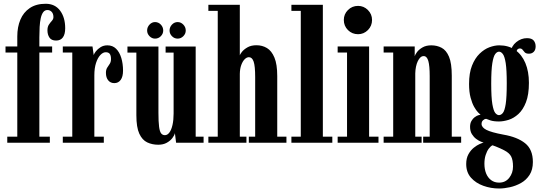

<svg xmlns="http://www.w3.org/2000/svg" viewBox="-20 -776 2948 1044"><path d="M19.5 0V-33H74V-490.5H10V-523.5H74V-578Q74 -629 90.8 -669Q107.5 -709 142 -732.2Q176.5 -755.5 228.5 -755.5Q279 -755.5 306.8 -718.2Q334.5 -681 334.5 -622.5Q334.5 -590 322 -572.8Q309.5 -555.5 285 -555.5Q259.5 -555.5 248.8 -571.8Q238 -588 238 -611Q238 -630.5 246 -642.2Q254 -654 262.2 -663Q270.5 -672 270.5 -683Q270.5 -701.5 261 -711.5Q251.5 -721.5 238 -721.5Q223.5 -721.5 214.8 -709.5Q206 -697.5 201.5 -676.8Q197 -656 195.5 -629.2Q194 -602.5 194 -572.5V-523.5H263.5V-490.5H194V-33H251V0Z M321.5 0V-33H373V-490.5H321.5V-523.5H483L489.5 -476.5Q491.5 -484 501.2 -496.8Q511 -509.5 527 -519.5Q543 -529.5 564 -529.5Q592.5 -529.5 611.2 -511Q630 -492.5 639.5 -461Q649 -429.5 649 -392Q649 -359 636.2 -341.5Q623.5 -324 601.5 -324Q581 -324 568.5 -339Q556 -354 556 -380Q556 -397.5 563 -408.2Q570 -419 576.8 -429.2Q583.5 -439.5 583.5 -455Q583.5 -474 576.8 -483Q570 -492 555 -492Q540 -492 525.8 -477Q511.5 -462 502.2 -433.8Q493 -405.5 493 -366.5V-33H544.5V0Z M840.5 11Q807.5 11 780.5 -1.8Q753.5 -14.5 737.5 -49Q721.5 -83.5 721.5 -149.5V-490H673V-523H841.5V-163Q841.5 -113.5 845 -87Q848.5 -60.5 856.2 -50.8Q864 -41 876.5 -41Q890.5 -41 901.2 -55.5Q912 -70 918 -96.8Q924 -123.5 924 -159V-490H880.5V-523H1044V-33H1087V0H937.5L931 -52Q928.5 -40 917.2 -25.2Q906 -10.5 886.8 0.2Q867.5 11 840.5 11ZM946 -566Q928 -566 915 -579.2Q902 -592.5 902 -610Q902 -628.5 915 -642.2Q928 -656 946 -656Q963.5 -656 976.8 -642.2Q990 -628.5 990 -610Q990 -592.5 976.8 -579.2Q963.5 -566 946 -566ZM823 -566Q806 -566 793 -579.2Q780 -592.5 780 -610Q780 -628.5 793 -642.2Q806 -656 823 -656Q841.5 -656 854.5 -642.2Q867.5 -628.5 867.5 -610Q867.5 -592.5 854.5 -579.2Q841.5 -566 823 -566Z M1113 0V-33H1164V-717H1113V-750H1284V-475Q1284.5 -479.5 1294.8 -493Q1305 -506.5 1325 -518.2Q1345 -530 1374.5 -530Q1406 -530 1431.5 -514.8Q1457 -499.5 1472.2 -463Q1487.5 -426.5 1487.5 -362.5V-33H1537.5V0H1333V-33H1367.5V-356.5Q1367.5 -417 1359.2 -441Q1351 -465 1333.5 -465Q1321.5 -465 1310.5 -454Q1299.5 -443 1292 -422.8Q1284.5 -402.5 1284 -374V-33H1320V0Z M1564.5 0V-33H1615.5V-717H1564.5V-750H1735.5V-33H1787V0Z M1816 0V-33H1867V-490.5H1816V-523.5H1987V-33H2038V0ZM1927 -590Q1894.5 -590 1872 -612.5Q1849.5 -635 1849.5 -667.5Q1849.5 -699 1872 -721.5Q1894.5 -744 1927 -744Q1958 -744 1980.5 -721.5Q2003 -699 2003 -667.5Q2003 -635 1980.5 -612.5Q1958 -590 1927 -590Z M2066 0V-33H2118V-490.5H2066V-523.5H2235V-470Q2237 -478.5 2247.5 -492.8Q2258 -507 2277.5 -518.2Q2297 -529.5 2325 -529.5Q2356 -529.5 2381.2 -516.2Q2406.5 -503 2421.5 -467.5Q2436.5 -432 2436.5 -365V-33H2487.5V0H2281V-33H2316.5V-362.5Q2316.5 -418 2309 -444.5Q2301.5 -471 2283.5 -471Q2274 -471 2266 -463.8Q2258 -456.5 2251.8 -443.5Q2245.5 -430.5 2242 -413.5Q2238.5 -396.5 2238 -377V-33H2272.5V0Z M2694 249Q2649 249 2608 234.2Q2567 219.5 2541 190.2Q2515 161 2515 116Q2515 84.5 2527.2 62.5Q2539.5 40.5 2556.5 27Q2573.5 13.5 2588.5 7Q2603.5 0.5 2609.5 -0.5Q2606 -1.5 2594.5 -6Q2583 -10.5 2569.5 -20.5Q2556 -30.5 2546 -46.5Q2536 -62.5 2536 -86.5Q2536 -105 2543.5 -118.2Q2551 -131.5 2562 -139.5Q2573 -147.5 2583 -150Q2585 -150.5 2588.5 -151.2Q2592 -152 2593 -152Q2589.5 -154.5 2579.5 -164.8Q2569.5 -175 2558.2 -194.8Q2547 -214.5 2538.8 -245.2Q2530.5 -276 2530.5 -319.5Q2530.5 -379 2546.5 -419.2Q2562.5 -459.5 2587.8 -484Q2613 -508.5 2641.2 -519Q2669.5 -529.5 2694.5 -529.5Q2745.5 -529.5 2781.5 -504.2Q2817.5 -479 2836.8 -433Q2856 -387 2856 -325.5Q2856 -261.5 2840 -220.2Q2824 -179 2798.8 -156Q2773.5 -133 2745.2 -124.2Q2717 -115.5 2693 -115.5Q2664 -115.5 2646.2 -121.5Q2628.5 -127.5 2624.5 -129.5Q2624 -129.5 2623.5 -129.5Q2623 -129.5 2622 -129.5Q2615 -129.5 2606.8 -122.2Q2598.5 -115 2598.5 -102Q2598.5 -83.5 2624.5 -70Q2650.5 -56.5 2717 -44Q2793 -31 2835.2 2.8Q2877.5 36.5 2877.5 105Q2877.5 147 2859.5 175Q2841.5 203 2813 219Q2784.5 235 2752.8 242Q2721 249 2694 249ZM2694 217Q2728.5 217 2749 190.8Q2769.5 164.5 2769.5 130Q2769.5 94.5 2759.5 75Q2749.5 55.5 2722 41.5Q2712 36 2699.5 30.5Q2687 25 2675.8 20.5Q2664.5 16 2658 14Q2647.5 19 2637.5 32.5Q2627.5 46 2620.8 66.8Q2614 87.5 2614 114.5Q2614 144 2623.2 167Q2632.5 190 2650.5 203.5Q2668.5 217 2694 217ZM2693 -150Q2704.5 -150 2714.2 -161.8Q2724 -173.5 2729.8 -210.5Q2735.5 -247.5 2735.5 -323.5Q2735.5 -396 2729.8 -432.8Q2724 -469.5 2714.2 -482.2Q2704.5 -495 2693.5 -495Q2682.5 -495 2672.8 -482.2Q2663 -469.5 2657 -432.2Q2651 -395 2651 -321.5Q2651 -246 2657.2 -209.5Q2663.5 -173 2673.2 -161.5Q2683 -150 2693 -150ZM2755.5 -491Q2761 -526 2787.5 -547.2Q2814 -568.5 2845.5 -568.5Q2871 -568.5 2881.8 -555.8Q2892.5 -543 2892.5 -523.5Q2892.5 -504.5 2882.2 -494.2Q2872 -484 2856 -484Q2840.5 -484 2833.5 -491.2Q2826.5 -498.5 2821.5 -505.5Q2816.5 -512.5 2806 -512.5Q2800 -512.5 2794.5 -508Q2789 -503.5 2789 -490.5Z"/></svg>

Font: Imbue 24pt
Style: Bold
Weight: 700
Designer: Tyler Finck
Foundry: Etcetera Type Company
Version: Version 1.102